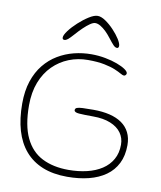

<svg xmlns="http://www.w3.org/2000/svg" viewBox="-92 -890 840 1000"><g transform="rotate(10 327.5 -389.5)"><path d="M331 36.5Q256.5 36.5 201 14Q145.5 -8.5 108.5 -51.5Q71.5 -94.5 53.2 -156.8Q35 -219 35 -298.5Q35 -366 52.2 -417.8Q69.5 -469.5 99.8 -506.8Q130 -544 169.8 -567.8Q209.5 -591.5 254.5 -602.8Q299.5 -614 346 -614Q384.5 -614 420 -607.2Q455.5 -600.5 483.5 -590Q511.5 -579.5 527.8 -568.2Q544 -557 544 -547.5Q544 -543 540.2 -538.5Q536.5 -534 531 -534Q525 -534 512.5 -541.2Q500 -548.5 478 -557.8Q456 -567 420.8 -574.2Q385.5 -581.5 333.5 -581.5Q280.5 -581.5 233.2 -562.8Q186 -544 149.5 -507.8Q113 -471.5 92.2 -418.2Q71.5 -365 71.5 -296Q71.5 -189.5 102.8 -124.2Q134 -59 192.5 -29.5Q251 0 331.5 0Q384 0 429 -10.8Q474 -21.5 507.8 -43.5Q541.5 -65.5 560.2 -98.8Q579 -132 579 -176.5Q579 -212 559.5 -239Q540 -266 502.5 -281.2Q465 -296.5 411 -296.5Q361.5 -296.5 335.8 -298.5Q310 -300.5 310 -312.5Q310 -321.5 319 -325.2Q328 -329 349 -330Q370 -331 406 -331Q454 -331 492.2 -321.8Q530.5 -312.5 557.2 -293.8Q584 -275 598.2 -246.5Q612.5 -218 612.5 -180Q612.5 -124.5 592 -83.5Q571.5 -42.5 534 -16Q496.5 10.5 445 23.5Q393.5 36.5 331 36.5ZM193.5 -663Q183 -663 183 -674Q183 -687 200.5 -710.5Q218 -734 244.5 -758.2Q271 -782.5 298 -799.5Q325 -816.5 343.5 -816.5Q362 -816.5 385.2 -800.8Q408.5 -785 430.2 -762Q452 -739 466 -716.8Q480 -694.5 480 -681.5Q480 -676 477.5 -672.8Q475 -669.5 471 -669.5Q461 -669.5 451 -680Q441 -690.5 422 -715Q409.5 -731.5 394.8 -745.8Q380 -760 365.2 -768.8Q350.5 -777.5 337.5 -777.5Q326.5 -777.5 310.5 -766.5Q294.5 -755.5 276.8 -738.5Q259 -721.5 242.5 -702.5Q222 -679.5 212 -671.2Q202 -663 193.5 -663Z"/></g></svg>

Font: Gluten Thin Thin
Style: Regular
Weight: 250
Version: Version 1.300